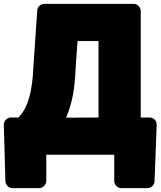

<svg xmlns="http://www.w3.org/2000/svg" viewBox="-45 -768 836 1000"><path d="M723 212C742 212 759 196 760 176L771 -117C772 -140 754 -156 734 -156H688V-711C688 -727 674 -748 651 -748H186C169 -748 150 -735 149 -714L129 -421C124 -296 102 -207 51 -156H12C-10 -156 -26 -137 -25 -117L-17 175C-16 195 0 212 20 212H159C175 212 196 197 196 174V38H550V175C550 191 564 212 587 212ZM349 -417 359 -554H468V-156L299 -155C332 -229 346 -316 349 -417Z"/></svg>

Font: Asimov Print
Style: E
Weight: 500
Designer: Google
Version: Version 2.000980; 2014